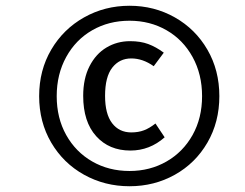

<svg xmlns="http://www.w3.org/2000/svg" viewBox="-20 -768 850 667"><path d="M742 -434Q742 -344 700.5 -272.5Q659 -201 587.5 -161Q516 -121 430 -121Q344 -121 272 -161Q200 -201 158 -272.5Q116 -344 116 -434Q116 -524 158 -595.5Q200 -667 272 -707.5Q344 -748 430 -748Q516 -748 587.5 -707.5Q659 -667 700.5 -595.5Q742 -524 742 -434ZM177 -434Q177 -358 210 -299Q243 -240 300.5 -207Q358 -174 430 -174Q501 -174 558.5 -207Q616 -240 649 -299Q682 -358 682 -434Q682 -510 649 -570Q616 -630 558.5 -663Q501 -696 430 -696Q358 -696 300.5 -663Q243 -630 210 -570Q177 -510 177 -434ZM549 -585 514 -538Q476 -565 436 -565Q395 -565 370 -533Q345 -501 345 -435Q345 -372 369.5 -340Q394 -308 436 -308Q461 -308 480.5 -315.5Q500 -323 520 -339L552 -291Q500 -245 433 -245Q359 -245 314 -295Q269 -345 269 -435Q269 -495 291 -538Q313 -581 350 -603Q387 -625 432 -625Q468 -625 495 -615Q522 -605 549 -585Z"/></svg>

Font: Fira Sans
Style: Italic
Weight: 400
Italic angle: -8°
Designer: bBox Type GmbH & Carrois Corporate GbR & Edenspiekermann AG
Foundry: bBox Type GmbH & Carrois Corporate GbR & Edenspiekermann AG
Version: Version 4.301